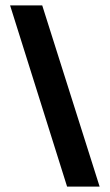

<svg xmlns="http://www.w3.org/2000/svg" viewBox="-20 -694 408 714"><path d="M229.5 0 17.5 -674H137L350.5 0Z"/></svg>

Font: Anybody SemiBold
Style: Regular
Weight: 600
Designer: Tyler Finck
Foundry: Etcetera Type Company
Version: Version 1.010; ttfautohint (v1.8.3) -l 8 -r 50 -G 200 -x 14 